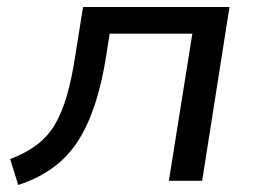

<svg xmlns="http://www.w3.org/2000/svg" viewBox="-20 -516 742 548"><path d="M32 12 9 -62Q54 -79 85.5 -103Q117 -127 137 -161Q157 -195 171 -243.5Q185 -292 195 -358L217 -496H635L557 0H462L529 -420H293L283 -356Q271 -280 251.5 -220Q232 -160 203.5 -115Q175 -70 132.5 -38.5Q90 -7 32 12Z"/></svg>

Font: Nunito Sans 7pt SemiExpanded
Style: Italic
Weight: 400
Width: 6
Italic angle: -9°
Designer: Vernon Adams
Foundry: Vernon Adams
Version: Version 3.101;gftools[0.9.27]